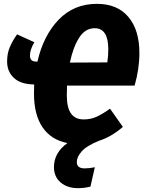

<svg xmlns="http://www.w3.org/2000/svg" viewBox="-20 -732 746 1000"><path d="M329 -286Q328 -269 328 -236Q328 -171 350 -140.5Q372 -110 416 -110Q454 -110 485.5 -125Q517 -140 553 -166L620 -71Q558 -18 496 1Q430 28 405 57Q380 86 380 112Q380 145 421 145Q446 145 474 139L451 240Q419 248 386 248Q331 248 296 218.5Q261 189 261 138Q261 64 331 13Q247 -3 202 -68.5Q157 -134 157 -245Q157 -277 158 -292Q88 -293 52.5 -326Q17 -359 17 -412Q17 -454 31.5 -487.5Q46 -521 69 -553L159 -512Q136 -473 136 -443Q136 -426 144.5 -418.5Q153 -411 172 -411H175Q206 -547 285.5 -629.5Q365 -712 485 -712Q591 -712 648.5 -644Q706 -576 706 -456Q706 -373 681 -286ZM344 -406 539 -407Q544 -441 544 -476Q544 -585 473 -585Q424 -585 392.5 -536Q361 -487 344 -406Z"/></svg>

Font: Fira Sans Condensed ExtraBold
Style: Italic
Weight: 800
Width: 3
Italic angle: -8°
Designer: bBox Type GmbH & Carrois Corporate GbR & Edenspiekermann AG
Foundry: bBox Type GmbH & Carrois Corporate GbR & Edenspiekermann AG
Version: Version 4.301